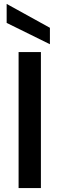

<svg xmlns="http://www.w3.org/2000/svg" viewBox="-20 -961 304 981"><path d="M189 -695V0H75V-695ZM235 -819V-735L14 -844V-941Z"/></svg>

Font: Poppins Medium A&M
Style: Regular
Weight: 500
Designer: Ninad Kale (Devanagari), Jonny Pinhorn (Latin)
Foundry: Indian Type Foundry
Version: 4.004